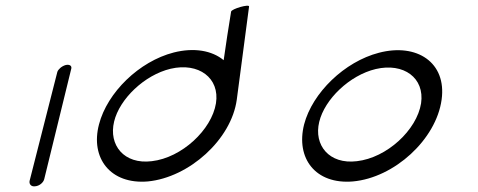

<svg xmlns="http://www.w3.org/2000/svg" viewBox="-20 -615 1674 673"><path d="M230 -375C232 -385 223 -390 210 -387C196 -383 184 -372 181 -363C181 -362 84 18 84 18C81 30 89 40 103 38C118 37 132 25 135 13Z M853 -592C855 -602 791 -584 790 -574C786 -553 767 -427 764 -404C723 -438 660 -449 589 -431C468 -400 356 -291 327 -179C296 -61 367 32 498 21C643 7 791 -126 810 -266ZM380 -189C399 -268 486 -352 578 -374C676 -397 751 -342 737 -253C722 -160 617 -62 512 -50C415 -38 360 -106 380 -189Z M1099 -188C1118 -267 1205 -351 1297 -373C1395 -396 1469 -342 1456 -253C1441 -159 1336 -62 1231 -50C1134 -38 1079 -106 1099 -188ZM1046 -179C1016 -60 1086 32 1217 21C1362 8 1509 -126 1528 -266C1546 -396 1441 -465 1308 -430C1188 -399 1075 -290 1046 -179Z"/></svg>

Font: Hi. Perspective
Style: Perspective
Weight: 400
Designer: Mew Too, Robert Jablonski
Foundry: Cannot Into Space Fonts
Version: Version 1.996